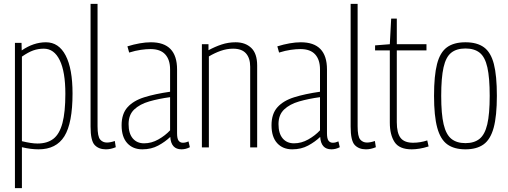

<svg xmlns="http://www.w3.org/2000/svg" viewBox="-20 -760 2618 990"><path d="M57 210V-539H91L92 -500Q153 -542 217 -542Q283 -542 318.5 -474Q354 -406 354 -278Q354 -125 312 -57.5Q270 10 179 10Q160 10 139 7.5Q118 5 93 -1V210ZM173 -20Q224 -20 255.5 -44.5Q287 -69 302 -125.5Q317 -182 317 -276Q317 -390 288 -449.5Q259 -509 206 -509Q177 -509 151.5 -500Q126 -491 93 -468V-32Q142 -20 173 -20Z M483 -740V-109Q483 -56 496.5 -40.5Q510 -25 531 -25Q549 -25 572 -33L577 -1Q551 10 526 10Q489 10 468 -12.5Q447 -35 447 -107V-740Z M607 -114Q607 -173 637.5 -207Q668 -241 724 -258.5Q780 -276 857 -287V-402Q857 -452 832 -479.5Q807 -507 756 -507Q734 -507 706 -503Q678 -499 646 -489L637 -521Q669 -531 700 -536.5Q731 -542 758 -542Q893 -542 893 -402V-73Q893 -45 901 -34.5Q909 -24 923 -24Q937 -24 952 -31L959 -1Q938 10 916 10Q862 10 858 -54Q832 -29 796 -9.5Q760 10 714 10Q665 10 636 -22Q607 -54 607 -114ZM643 -120Q643 -72 664.5 -46.5Q686 -21 723 -21Q761 -21 796.5 -41Q832 -61 857 -88V-259Q798 -251 749.5 -237Q701 -223 672 -195.5Q643 -168 643 -120Z M1021 0V-532H1055V-501Q1088 -519 1122.5 -530.5Q1157 -542 1195 -542Q1245 -542 1275.5 -513Q1306 -484 1306 -422V0H1270V-416Q1270 -460 1248.5 -484.5Q1227 -509 1182 -509Q1150 -509 1118.5 -498Q1087 -487 1057 -469V0Z M1380 -114Q1380 -173 1410.5 -207Q1441 -241 1497 -258.5Q1553 -276 1630 -287V-402Q1630 -452 1605 -479.5Q1580 -507 1529 -507Q1507 -507 1479 -503Q1451 -499 1419 -489L1410 -521Q1442 -531 1473 -536.5Q1504 -542 1531 -542Q1666 -542 1666 -402V-73Q1666 -45 1674 -34.5Q1682 -24 1696 -24Q1710 -24 1725 -31L1732 -1Q1711 10 1689 10Q1635 10 1631 -54Q1605 -29 1569 -9.5Q1533 10 1487 10Q1438 10 1409 -22Q1380 -54 1380 -114ZM1416 -120Q1416 -72 1437.5 -46.5Q1459 -21 1496 -21Q1534 -21 1569.5 -41Q1605 -61 1630 -88V-259Q1571 -251 1522.5 -237Q1474 -223 1445 -195.5Q1416 -168 1416 -120Z M1824 -740V-109Q1824 -56 1837.5 -40.5Q1851 -25 1872 -25Q1890 -25 1913 -33L1918 -1Q1892 10 1867 10Q1830 10 1809 -12.5Q1788 -35 1788 -107V-740Z M2103 10Q2039 10 2014.5 -27.5Q1990 -65 1990 -128V-500H1914V-526L1990 -532L1997 -664H2026V-532H2179V-500H2026V-130Q2026 -74 2045.5 -49Q2065 -24 2110 -24Q2147 -24 2183 -36L2190 -5Q2165 3 2143 6.5Q2121 10 2103 10Z M2218 -266Q2218 -370 2233.5 -430Q2249 -490 2284.5 -516Q2320 -542 2380 -542Q2440 -542 2475.5 -516Q2511 -490 2526.5 -430Q2542 -370 2542 -266Q2542 -162 2525.5 -101.5Q2509 -41 2473.5 -15.5Q2438 10 2380 10Q2322 10 2286.5 -15.5Q2251 -41 2234.5 -101.5Q2218 -162 2218 -266ZM2255 -266Q2255 -172 2267.5 -119Q2280 -66 2307.5 -44Q2335 -22 2380 -22Q2425 -22 2452.5 -44Q2480 -66 2492.5 -119Q2505 -172 2505 -266Q2505 -359 2493 -412.5Q2481 -466 2453.5 -488Q2426 -510 2380 -510Q2334 -510 2306.5 -488Q2279 -466 2267 -412.5Q2255 -359 2255 -266Z"/></svg>

Font: Georama SemiCondensed ExtraLight
Style: Regular
Weight: 200
Width: 4
Designer: Jean-Baptiste Levee
Foundry: Production Type
Version: Version 1.000